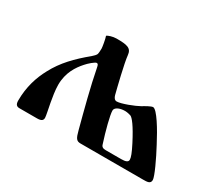

<svg xmlns="http://www.w3.org/2000/svg" viewBox="-95 -641 913 818"><g transform="rotate(30 361.5 -232.0)"><path d="M43 -26C43 -6 51 0 64 0H150C171 0 179 -6 179 -19C179 -28 171 -64 167 -86C163 -108 157 -143 157 -169C157 -230 185 -270 209 -297C220 -310 245 -332 253 -332C259 -332 261 -327 263 -318C280 -230 306 -132 329 -45C338 -10 344 0 364 0H671C692 0 709 0 709 -19C709 -36 676 -106 648 -158C618 -216 574 -289 555 -289C546 -289 522 -275 509 -267C488 -255 430 -232 408 -232C398 -232 392 -241 389 -252C382 -279 354 -392 351 -426C348 -460 326 -464 274 -464C256 -464 235 -457 229 -452C234 -439 240 -402 240 -395C240 -385 239 -370 237 -366C234 -360 228 -354 219 -346C162 -299 117 -253 86 -194C61 -148 43 -93 43 -26ZM412 -190C412 -204 432 -215 460 -215C469 -215 483 -212 488 -210C499 -206 521 -178 555 -112C574 -75 581 -56 581 -45C581 -33 569 -29 547 -29H472C458 -29 451 -33 448 -44C430 -99 412 -168 412 -190Z"/></g></svg>

Font: Monomakh Unicode
Style: Regular
Weight: 400
Version: Version 1.2